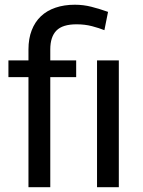

<svg xmlns="http://www.w3.org/2000/svg" viewBox="-20 -780 594 800"><path d="M98.6 0V-458.5H15.1V-528.3H98.6V-574.2Q98.6 -619.1 112.1 -653.8Q125.5 -688.5 150.4 -712.2Q175.3 -735.8 211.2 -748Q247.1 -760.3 292 -760.3Q327.6 -760.3 361.1 -751.7Q394.5 -743.2 430.2 -730.5L415 -654.3Q393.1 -663.1 363.5 -670.9Q334 -678.7 298.8 -678.7Q240.7 -678.7 215.1 -652.6Q189.5 -626.5 189.5 -574.2V-528.3H297.4V-458.5H189.5V0ZM475.1 0H384.3V-528.3H475.1Z"/></svg>

Font: Nahid FD
Style: FD
Weight: 400
Foundry: DejaVu fonts team - Redesigned by Saber Rastikerdar
Version: Version 0.3.0